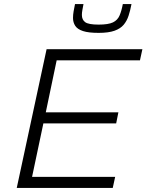

<svg xmlns="http://www.w3.org/2000/svg" viewBox="-20 -932 726 952"><path d="M63 0 211 -688H686L674 -633H261L207 -375H567L556 -320H195L139 -55H551L539 0ZM469 -769Q419 -769 391.5 -778Q364 -787 353 -804Q342 -821 342 -843Q342 -859 345 -876Q348 -893 352 -912H394Q391 -896 388.5 -882.5Q386 -869 386 -858Q386 -834 402.5 -822Q419 -810 469 -810Q517 -810 540 -821Q563 -832 573 -855.5Q583 -879 589 -912H632Q626 -880 617.5 -854Q609 -828 593 -809Q577 -790 547.5 -779.5Q518 -769 469 -769Z"/></svg>

Font: Saira SemiExpanded Light
Style: Italic
Weight: 300
Width: 6
Italic angle: -12°
Designer: Hector Gatti with collaboration of the Omnibus-Type team
Foundry: Omnibus-Type
Version: Version 1.101